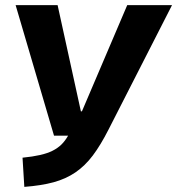

<svg xmlns="http://www.w3.org/2000/svg" viewBox="-20 -713 692 750"><path d="M41 -693H205L296 -278H300L477 -693H652L404 -207Q373 -146 342.5 -105.5Q312 -65 274.5 -39.5Q237 -14 189 -1Q141 12 75 17L68 -97Q108 -101 136.5 -107.5Q165 -114 185 -124Q205 -134 219.5 -148Q234 -162 246 -183H191Z"/></svg>

Font: Szlgxwxxxixliatcpuztgldltzi
Style: Regular
Weight: 700
Italic angle: -8°
Designer: Carrois Corporate & Edenspiekermann
Foundry: Carrois Corporate GbR & Edenspiekermann AG
Version: Version 2.001